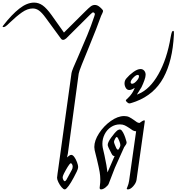

<svg xmlns="http://www.w3.org/2000/svg" viewBox="-320 -1444 1356 1474"><path d="M118 -79Q118 -85 122 -113Q123 -116 126 -140L229 -883Q231 -902 281 -1012Q321 -1104 350 -1174Q379 -1244 403 -1316Q410 -1336 408 -1339Q407 -1342 403 -1345.5Q399 -1349 394 -1349Q389 -1349 372 -1332L188 -1149Q175 -1138 164 -1138Q158 -1138 153.5 -1141.5Q149 -1145 143 -1154L31 -1307Q2 -1347 -20.5 -1363Q-43 -1379 -68 -1379Q-109 -1379 -151.5 -1349Q-194 -1319 -243 -1272Q-270 -1245 -280 -1240Q-288 -1236 -294 -1236Q-300 -1236 -300 -1240Q-299 -1242 -297 -1245Q-295 -1248 -293 -1251Q-230 -1332 -171.5 -1378Q-113 -1424 -58 -1424Q-23 -1424 7.5 -1402.5Q38 -1381 76 -1328L171 -1194L332 -1354Q361 -1383 376 -1394.5Q391 -1406 408 -1406Q425 -1406 441 -1394Q457 -1382 467 -1369Q471 -1365 471 -1359Q471 -1354 465.5 -1342Q460 -1330 456 -1322Q429 -1244 358 -1071Q331 -1006 308.5 -949.5Q286 -893 284 -878L201 -265Q201 -263 195 -237L196 -236Q215 -255 227 -255Q239 -255 251 -238Q263 -221 271.5 -198Q280 -175 280 -162Q280 -149 269 -126Q221 -28 192 1Q184 10 177 10Q167 10 153 -6.5Q139 -23 128.5 -44.5Q118 -66 118 -79ZM190 -64 231 -139Q238 -151 238 -165Q238 -174 233.5 -182.5Q229 -191 223 -191Q220 -191 212 -181Q200 -165 187 -141.5Q174 -118 171 -112Q161 -91 161 -83Q161 -74 166 -63.5Q171 -53 177 -53Q183 -53 190 -64Z M445 -2Q445 -9 447.5 -25Q450 -41 450 -67Q450 -93 445 -123.5Q440 -154 424 -221L415 -257Q404 -296 404 -315Q404 -365 440.5 -421Q477 -477 530.5 -515Q584 -553 633 -553Q656 -553 672 -545Q688 -537 709 -522Q723 -511 731.5 -506Q740 -501 751 -500Q761 -508 771.5 -514Q782 -520 787 -520Q791 -520 791.5 -517Q792 -514 791 -508L728 -62Q724 -38 702.5 -14Q681 10 662 10Q653 10 653 4Q653 1 660 -14.5Q667 -30 671 -55L725 -436Q710 -437 699.5 -443Q689 -449 673 -461Q652 -475 637 -482Q622 -489 600 -489Q563 -489 532 -468.5Q501 -448 483.5 -413.5Q466 -379 466 -340Q466 -313 477 -274L482 -252Q500 -168 505 -122H506L560 -246Q551 -246 546 -250.5Q541 -255 536 -265L514 -309Q513 -312 510 -319.5Q507 -327 507 -332Q507 -351 533.5 -388Q560 -425 581 -443Q593 -450 599 -450Q609 -450 616 -440Q625 -429 633.5 -409Q642 -389 647 -370Q652 -355 652 -350Q652 -343 647 -334.5Q642 -326 633 -314L562 -156Q557 -145 533 -81Q518 -41 514 -32Q508 -19 489.5 -4.5Q471 10 456 10Q445 10 445 -2ZM594 -303Q598 -309 601 -316.5Q604 -324 604 -330Q604 -341 596.5 -359.5Q589 -378 588 -379Q582 -392 576 -392Q573 -392 570.5 -389Q568 -386 565 -381Q555 -363 555 -355Q555 -349 562 -331.5Q569 -314 573 -306Q575 -304 578 -299.5Q581 -295 585 -295Q588 -295 590.5 -297.5Q593 -300 594 -303Z M647 -670Q646 -671 646 -673Q646 -676 651 -680.5Q656 -685 663 -692Q698 -725 714 -768L713 -769Q689 -753 673 -753Q655 -753 645.5 -769.5Q636 -786 636 -804Q636 -827 652 -844Q672 -868 703.5 -891Q735 -914 759 -914Q776 -914 787 -901.5Q798 -889 798 -870Q798 -854 788.5 -827.5Q779 -801 766 -774Q761 -764 731 -718H732L744 -723Q831 -759 896.5 -875Q962 -991 990 -1158Q991 -1164 994 -1178Q997 -1192 1000.5 -1199.5Q1004 -1207 1009 -1207Q1014 -1207 1015 -1199.5Q1016 -1192 1015 -1177Q1005 -976 934.5 -847Q864 -718 723 -665Q720 -664 700 -657Q680 -650 673 -650Q666 -650 657 -658Q648 -666 647 -670ZM747 -858Q747 -869 737 -869Q724 -869 703.5 -848Q683 -827 683 -812Q683 -808 686 -804.5Q689 -801 694 -801Q709 -801 728 -822Q747 -843 747 -858Z"/></svg>

Font: Charm
Style: Regular
Weight: 400
Designer: Katatrad Aksorn Co.,Ltd.
Foundry: Cadson Demak Co.,Ltd.
Version: Version 1.001